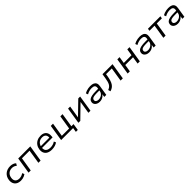

<svg xmlns="http://www.w3.org/2000/svg" viewBox="770 -2899 5430 5430"><g transform="rotate(-45 3484.5 -184.0)"><path d="M296 9Q213 9 158 -23Q103 -55 78.5 -113Q54 -171 64 -247Q71 -303 95 -349.5Q119 -396 158 -429.5Q197 -463 249 -481Q301 -499 363 -499Q419 -499 466.5 -482Q514 -465 543 -435L506 -371Q478 -398 440.5 -412Q403 -426 362 -426Q317 -426 281 -412.5Q245 -399 218 -374Q191 -349 174.5 -314.5Q158 -280 153 -238Q142 -157 182.5 -110.5Q223 -64 307 -64Q348 -64 389 -78Q430 -92 465 -118L492 -54Q467 -35 435.5 -20.5Q404 -6 368.5 1.5Q333 9 296 9Z M603 0 680 -490H1163L1085 0H997L1063 -419H758L691 0Z M1535 9Q1446 9 1386.5 -22Q1327 -53 1300.5 -110Q1274 -167 1284 -246Q1294 -321 1333 -378Q1372 -435 1436 -467Q1500 -499 1582 -499Q1661 -499 1711 -468Q1761 -437 1781.5 -381.5Q1802 -326 1792 -251L1788 -224H1347L1356 -284H1740L1717 -266Q1726 -319 1712.5 -356.5Q1699 -394 1665.5 -414.5Q1632 -435 1579 -435Q1522 -435 1478.5 -412.5Q1435 -390 1408 -350.5Q1381 -311 1372 -261L1370 -247Q1360 -188 1376.5 -146.5Q1393 -105 1435.5 -83Q1478 -61 1543 -61Q1595 -61 1643 -74.5Q1691 -88 1731 -117L1757 -56Q1717 -25 1657 -8Q1597 9 1535 9Z M2365 131 2386 0H1906L1983 -490H2072L2005 -71H2298L2365 -490H2453L2387 -71H2474L2442 131Z M2597 0 2674 -490H2757L2694 -95H2675L3082 -490H3157L3080 0H2997L3060 -396H3079L2673 0Z M3447 9Q3391 9 3349.5 -12Q3308 -33 3287 -68Q3266 -103 3272 -148Q3278 -196 3311.5 -226Q3345 -256 3413.5 -270.5Q3482 -285 3591 -285H3687L3678 -227H3588Q3505 -227 3456.5 -219.5Q3408 -212 3386 -194Q3364 -176 3360 -145Q3355 -104 3385 -80.5Q3415 -57 3469 -57Q3515 -57 3556 -75.5Q3597 -94 3625 -127Q3653 -160 3659 -202L3677 -314Q3686 -373 3656 -401.5Q3626 -430 3556 -430Q3505 -430 3455.5 -416.5Q3406 -403 3358 -375L3335 -439Q3367 -458 3405.5 -471.5Q3444 -485 3485.5 -492Q3527 -499 3567 -499Q3640 -499 3686.5 -477.5Q3733 -456 3752.5 -412Q3772 -368 3761 -302L3713 0H3632L3649 -111H3657Q3638 -75 3606.5 -47.5Q3575 -20 3535 -5.5Q3495 9 3447 9Z M3869 12 3848 -59Q3890 -75 3920 -97Q3950 -119 3970 -153Q3990 -187 4004 -236Q4018 -285 4029 -355L4050 -490H4452L4374 0H4285L4352 -419H4122L4112 -352Q4098 -269 4079 -207.5Q4060 -146 4032.5 -103.5Q4005 -61 3965 -33Q3925 -5 3869 12Z M4567 0 4644 -490H4733L4701 -289H5011L5043 -490H5132L5054 0H4966L5000 -218H4690L4655 0Z M5422 9Q5366 9 5324.5 -12Q5283 -33 5262 -68Q5241 -103 5247 -148Q5253 -196 5286.5 -226Q5320 -256 5388.5 -270.5Q5457 -285 5566 -285H5662L5653 -227H5563Q5480 -227 5431.5 -219.5Q5383 -212 5361 -194Q5339 -176 5335 -145Q5330 -104 5360 -80.5Q5390 -57 5444 -57Q5490 -57 5531 -75.5Q5572 -94 5600 -127Q5628 -160 5634 -202L5652 -314Q5661 -373 5631 -401.5Q5601 -430 5531 -430Q5480 -430 5430.5 -416.5Q5381 -403 5333 -375L5310 -439Q5342 -458 5380.5 -471.5Q5419 -485 5460.5 -492Q5502 -499 5542 -499Q5615 -499 5661.5 -477.5Q5708 -456 5727.5 -412Q5747 -368 5736 -302L5688 0H5607L5624 -111H5632Q5613 -75 5581.5 -47.5Q5550 -20 5510 -5.5Q5470 9 5422 9Z M5996 0 6062 -419H5858L5869 -490H6367L6355 -419H6151L6085 0Z M6570 9Q6514 9 6472.5 -12Q6431 -33 6410 -68Q6389 -103 6395 -148Q6401 -196 6434.5 -226Q6468 -256 6536.5 -270.5Q6605 -285 6714 -285H6810L6801 -227H6711Q6628 -227 6579.5 -219.5Q6531 -212 6509 -194Q6487 -176 6483 -145Q6478 -104 6508 -80.5Q6538 -57 6592 -57Q6638 -57 6679 -75.5Q6720 -94 6748 -127Q6776 -160 6782 -202L6800 -314Q6809 -373 6779 -401.5Q6749 -430 6679 -430Q6628 -430 6578.5 -416.5Q6529 -403 6481 -375L6458 -439Q6490 -458 6528.5 -471.5Q6567 -485 6608.5 -492Q6650 -499 6690 -499Q6763 -499 6809.5 -477.5Q6856 -456 6875.5 -412Q6895 -368 6884 -302L6836 0H6755L6772 -111H6780Q6761 -75 6729.5 -47.5Q6698 -20 6658 -5.5Q6618 9 6570 9Z"/></g></svg>

Font: Nunito Sans 10pt SemiExpanded
Style: Italic
Weight: 400
Width: 6
Italic angle: -9°
Designer: Vernon Adams
Foundry: Vernon Adams
Version: Version 3.101;gftools[0.9.27]